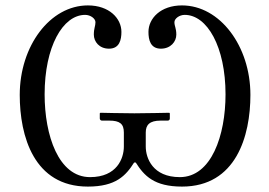

<svg xmlns="http://www.w3.org/2000/svg" viewBox="-20 -678 994 710"><path d="M438 -188V-136C438 -93 413 -23 313 -23C196 -23 145 -178 145 -329C145 -505 212 -623 295 -623C315 -623 333 -609 333 -596C333 -581 327 -574 327 -550C327 -524 347 -498 383 -498C422 -498 429 -531 429 -560C429 -610 384 -658 305 -658C165 -658 53 -508 53 -327C53 -175 105 12 305 12C408 12 445 -28 476 -77H482C513 -28 550 12 653 12C853 12 906 -175 906 -327C906 -508 793 -658 653 -658C574 -658 529 -610 529 -560C529 -531 536 -498 575 -498C611 -498 632 -524 632 -550C632 -574 625 -581 625 -596C625 -609 643 -623 663 -623C746 -623 814 -505 814 -329C814 -178 762 -23 645 -23C545 -23 519 -93 519 -136V-188C519 -216 533 -232 574 -232H600C605 -232 608 -235 608 -240V-259L606 -261C606 -261 513 -259 477 -259C438 -259 351 -261 351 -261L349 -259V-240C349 -235 353 -232 357 -232H384C423 -232 438 -220 438 -188Z"/></svg>

Font: Libertinus Serif
Style: Regular
Weight: 400
Designer: Philipp H. Poll, Khaled Hosny
Foundry: Caleb Maclennan
Version: Version 7.050;RELEASE